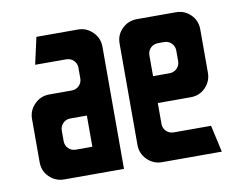

<svg xmlns="http://www.w3.org/2000/svg" viewBox="-61 -580 826 661"><g transform="rotate(-10 352.0 -250.0)"><path d="M113 0Q83 0 61.5 -21Q40 -42 40 -73V-224Q40 -254 61.5 -275.5Q83 -297 113 -297H191Q207 -297 217.5 -307.5Q228 -318 228 -333V-370Q228 -385 217.5 -395.5Q207 -406 191 -406H83L104 -500H249Q279 -500 300.5 -478.5Q322 -457 322 -427V0ZM170 -94H228V-203H170Q155 -203 144.5 -192.5Q134 -182 134 -167V-130Q134 -115 144.5 -104.5Q155 -94 170 -94Z M455 0Q425 0 403.5 -21.5Q382 -43 382 -73V-428Q382 -458 403.5 -479Q425 -500 455 -500H591Q622 -500 643 -479Q664 -458 664 -428V-276Q664 -246 643 -224.5Q622 -203 591 -203H476V-130Q476 -115 486.5 -104.5Q497 -94 513 -94H643L664 0ZM476 -297H534Q549 -297 559.5 -307.5Q570 -318 570 -333V-370Q570 -385 559.5 -395.5Q549 -406 534 -406H513Q497 -406 486.5 -395.5Q476 -385 476 -370Z"/></g></svg>

Font: Odibee Sans
Style: Regular
Weight: 400
Designer: James Barnard - Barnard Co. Limited
Version: Version 2.001; ttfautohint (v1.8.3)